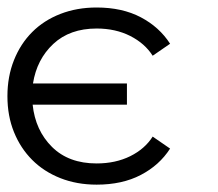

<svg xmlns="http://www.w3.org/2000/svg" viewBox="-20 -486 586 517"><path d="M67.9 -204.1Q75.2 -134.8 120.1 -90.3Q165 -45.9 240.2 -45.9Q291 -45.9 330.6 -65.4Q370.1 -85 391.1 -118.2L438 -85.9Q409.2 -41 359.1 -14.9Q309.1 11.2 240.2 11.2Q187 11.2 142.6 -6.3Q98.1 -23.9 66.7 -55.4Q35.2 -86.9 17.6 -130.4Q0 -173.8 0 -227.1Q0 -279.8 17.6 -324Q35.2 -368.2 66.7 -399.7Q98.1 -431.2 142.6 -448.5Q187 -465.8 240.2 -465.8Q309.1 -465.8 359.1 -439.5Q409.2 -413.1 438 -368.2L391.1 -335.9Q370.1 -369.1 330.6 -389.2Q291 -409.2 240.2 -409.2Q168 -409.2 123.5 -367.7Q79.1 -326.2 68.8 -261.2H321.8V-204.1Z"/></svg>

Font: Anonymous Pro
Style: Regular
Weight: 400
Monospace: yes
Designer: Mark Simonson
Version: Version 1.003